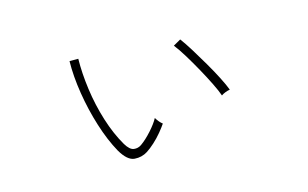

<svg xmlns="http://www.w3.org/2000/svg" viewBox="-60 -617 1119 698"><g transform="rotate(-15 500.0 -268.0)"><path d="M422 -78Q400 -64 373 -66Q346 -68 321 -111Q295 -158 275.5 -220Q256 -282 245.5 -347.5Q235 -413 236 -470H269Q268 -416 276.5 -354Q285 -292 303.5 -233Q322 -174 349 -128Q364 -103 379.5 -101Q395 -99 408 -108Q428 -122 450 -146.5Q472 -171 482 -190Q493 -172 505 -163Q497 -151 483 -134Q469 -117 452.5 -102Q436 -87 422 -78ZM739 -206Q733 -224 718.5 -253.5Q704 -283 686 -315.5Q668 -348 650 -377.5Q632 -407 617 -426L645 -442Q660 -422 678.5 -392Q697 -362 716 -329.5Q735 -297 750 -267.5Q765 -238 772 -219Q764 -218 754 -214Q744 -210 739 -206Z"/></g></svg>

Font: Zen Kaku Gothic New Light
Style: Regular
Weight: 300
Designer: Yoshimichi Ohira
Foundry: Positype
Version: Version 1.002